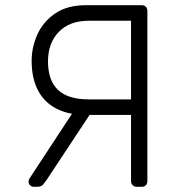

<svg xmlns="http://www.w3.org/2000/svg" viewBox="-20 -720 682 740"><path d="M508 0Q498 0 491.5 -6Q485 -12 485 -22V-277H312Q245 -277 198 -301Q151 -325 126.5 -371.5Q102 -418 102 -486Q102 -538 124 -587Q146 -636 192.5 -668Q239 -700 312 -700H526Q536 -700 542 -694Q548 -688 548 -678V-22Q548 -12 542 -6Q536 0 526 0ZM110 0Q102 0 96 -6Q90 -12 90 -20Q90 -25 93 -31L282 -319L347 -310L160 -27Q153 -17 146 -8.5Q139 0 122 0ZM322 -337H485V-640H322Q248 -640 206.5 -597Q165 -554 165 -483Q165 -410 203.5 -373.5Q242 -337 322 -337Z"/></svg>

Font: Rubik Light Light
Style: Regular
Weight: 300
Version: Version 2.101